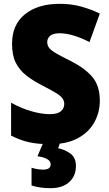

<svg xmlns="http://www.w3.org/2000/svg" viewBox="-20 -744 572 1004"><path d="M502 -217Q502 -156 473 -104Q444 -52 386.5 -21Q329 10 242 10Q179 10 133 0Q87 -10 38 -35V-207Q90 -178 143.5 -162.5Q197 -147 241 -147Q280 -147 298 -162Q316 -177 316 -200Q316 -217 306 -230.5Q296 -244 271 -259Q246 -274 203 -296Q154 -321 118 -349Q82 -377 62.5 -416Q43 -455 43 -515Q43 -615 110.5 -669.5Q178 -724 293 -724Q353 -724 405 -709.5Q457 -695 502 -673L448 -524Q405 -546 365.5 -558Q326 -570 291 -570Q258 -570 242.5 -557Q227 -544 227 -524Q227 -506 237.5 -493Q248 -480 274.5 -464.5Q301 -449 350 -425Q423 -388 462.5 -342Q502 -296 502 -217ZM377 124Q377 177 341.5 208.5Q306 240 245 240Q214 240 188.5 236Q163 232 145 226V133Q161 138 176 140.5Q191 143 206 143Q245 143 245 115Q245 83 176 73L207 0H295L284 31Q319 38 348 59Q377 80 377 124Z"/></svg>

Font: Noto Sans SemiCondensed Black
Style: Regular
Weight: 900
Width: 4
Designer: Monotype Design Team
Foundry: Monotype Imaging Inc.
Version: Version 2.013; ttfautohint (v1.8.4.7-5d5b)